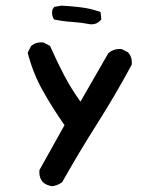

<svg xmlns="http://www.w3.org/2000/svg" viewBox="-20 -516 540 677"><path d="M118.7 91.8Q118.7 88.9 119.1 83.5L207.5 -74.7Q166 -133.8 131.1 -195.8Q96.2 -257.8 77.6 -330.1L89.4 -353.5L90.8 -354.5Q104.5 -366.7 125 -366.7Q127.9 -366.7 132.8 -366.2L156.2 -354.5Q180.7 -299.3 205.8 -251.2Q231 -203.1 263.7 -157.7L361.8 -328.1L362.8 -329.1Q378.9 -343.3 401.4 -343.3Q404.8 -343.3 409.2 -342.8L431.6 -331.5L432.6 -330.1Q444.8 -316.4 444.8 -295.9Q444.8 -293 444.3 -287.6Q386.7 -180.7 322.8 -80.1Q258.8 20.5 199.2 126.5L197.8 127.4Q182.6 138.2 164.1 140.6Q145 138.2 131.3 126.5Q118.7 112.3 118.7 91.8ZM163.6 -471.7Q163.6 -475.6 164.6 -481.4L170.9 -491.7L196.8 -496.1Q265.6 -492.2 298.3 -484.4Q314.9 -480.5 334.5 -473.6L337.4 -447.8Q334 -443.8 332.5 -442.4Q320.3 -430.2 302.7 -430.2Q298.8 -430.2 296.4 -430.7Q267.6 -436.5 236.3 -438.5Q204.1 -440.4 170.9 -447.3L168.9 -450.2Q163.6 -459.5 163.6 -471.7Z"/></svg>

Font: Bakudai
Style: Bold
Weight: 700
Version: Version 1.48